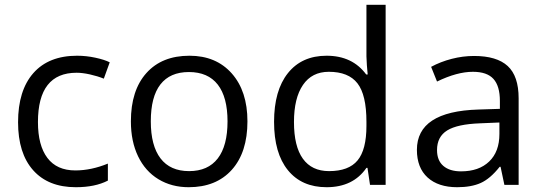

<svg xmlns="http://www.w3.org/2000/svg" viewBox="-20 -780 2289 810"><path d="M299.8 9.8Q183.6 9.8 119.9 -61.8Q56.2 -133.3 56.2 -264.2Q56.2 -398.4 120.8 -471.7Q185.5 -544.9 305.2 -544.9Q343.8 -544.9 382.3 -536.6Q420.9 -528.3 442.9 -517.1L418 -448.2Q391.1 -459 359.4 -466.1Q327.6 -473.1 303.2 -473.1Q140.1 -473.1 140.1 -265.1Q140.1 -166.5 179.9 -113.8Q219.7 -61 297.9 -61Q364.7 -61 435.1 -89.8V-18.1Q381.3 9.8 299.8 9.8Z M1023.9 -268.1Q1023.9 -137.2 958 -63.7Q892.1 9.8 775.9 9.8Q704.1 9.8 648.4 -23.9Q592.8 -57.6 562.5 -120.6Q532.2 -183.6 532.2 -268.1Q532.2 -398.9 597.7 -471.9Q663.1 -544.9 779.3 -544.9Q891.6 -544.9 957.8 -470.2Q1023.9 -395.5 1023.9 -268.1ZM616.2 -268.1Q616.2 -165.5 657.2 -111.8Q698.2 -58.1 777.8 -58.1Q857.4 -58.1 898.7 -111.6Q939.9 -165 939.9 -268.1Q939.9 -370.1 898.7 -423.1Q857.4 -476.1 776.9 -476.1Q697.3 -476.1 656.7 -423.8Q616.2 -371.6 616.2 -268.1Z M1530.3 -71.8H1525.9Q1469.7 9.8 1357.9 9.8Q1252.9 9.8 1194.6 -62Q1136.2 -133.8 1136.2 -266.1Q1136.2 -398.4 1194.8 -471.7Q1253.4 -544.9 1357.9 -544.9Q1466.8 -544.9 1524.9 -465.8H1531.2L1527.8 -504.4L1525.9 -542V-759.8H1606.9V0H1541ZM1368.2 -58.1Q1451.2 -58.1 1488.5 -103.3Q1525.9 -148.4 1525.9 -249V-266.1Q1525.9 -379.9 1488 -428.5Q1450.2 -477.1 1367.2 -477.1Q1295.9 -477.1 1258.1 -421.6Q1220.2 -366.2 1220.2 -265.1Q1220.2 -162.6 1257.8 -110.4Q1295.4 -58.1 1368.2 -58.1Z M2107.9 0 2091.8 -76.2H2087.9Q2047.9 -25.9 2008.1 -8.1Q1968.3 9.8 1908.7 9.8Q1829.1 9.8 1783.9 -31.2Q1738.8 -72.3 1738.8 -147.9Q1738.8 -310.1 1998 -317.9L2088.9 -320.8V-354Q2088.9 -417 2061.8 -447Q2034.7 -477.1 1975.1 -477.1Q1908.2 -477.1 1823.7 -436L1798.8 -498Q1838.4 -519.5 1885.5 -531.7Q1932.6 -543.9 1980 -543.9Q2075.7 -543.9 2121.8 -501.5Q2168 -459 2168 -365.2V0ZM1924.8 -57.1Q2000.5 -57.1 2043.7 -98.6Q2086.9 -140.1 2086.9 -214.8V-263.2L2005.9 -259.8Q1909.2 -256.3 1866.5 -229.7Q1823.7 -203.1 1823.7 -147Q1823.7 -103 1850.3 -80.1Q1877 -57.1 1924.8 -57.1Z"/></svg>

Font: QFn1     
Style: Regular
Weight: 400
Foundry: Ascender Corporation
Version: Version 1.10